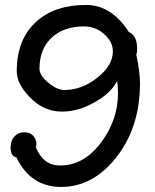

<svg xmlns="http://www.w3.org/2000/svg" viewBox="-20 -742 622 771"><path d="M325.6 -722.1Q427.7 -722.1 497.4 -613.3Q530.8 -600 530.8 -544.1Q530.8 -530.8 527.2 -523.6Q542.1 -453.8 542.1 -407.7Q542.1 -228.7 444.6 -107.2Q351.8 8.7 225.1 8.7Q103.1 8.7 45.6 -110.3Q22.6 -114.4 22.6 -148.7Q22.6 -180.5 41.5 -197.4Q56.4 -210.8 75.9 -210.8Q105.6 -210.8 118.5 -189.7Q130.8 -171.3 124.1 -150.3Q153.8 -77.4 220.5 -77.4Q319.5 -77.4 389.2 -174.4Q453.8 -263.1 453.8 -367.7Q453.8 -392.8 450.8 -413.8H448.7Q423.6 -366.7 360 -331.3Q293.8 -293.8 228.2 -293.8Q154.4 -293.8 97.4 -353.8Q47.2 -407.2 47.2 -455.9Q47.2 -584.1 125.6 -654.9Q199.5 -722.1 324.6 -722.1ZM316.4 -635.9Q239.5 -635.9 190.8 -593.8Q138.5 -548.2 138.5 -465.6Q138.5 -438.5 174.9 -409.2Q209.7 -380.5 237.9 -380.5Q309.2 -380.5 371.3 -430.3Q433.3 -479.5 433.3 -535.9Q433.3 -571.8 401.5 -602.1Q366.2 -635.9 317.4 -635.9Z"/></svg>

Font: Myanmar Handwriting
Style: Regular
Weight: 400
Designer: Khon Soe Zaw Thu
Foundry: PaOh Unicode khonsoezawthu@gmail.com and @hotmail.com
Version: Version 1.30 November 9, 2016